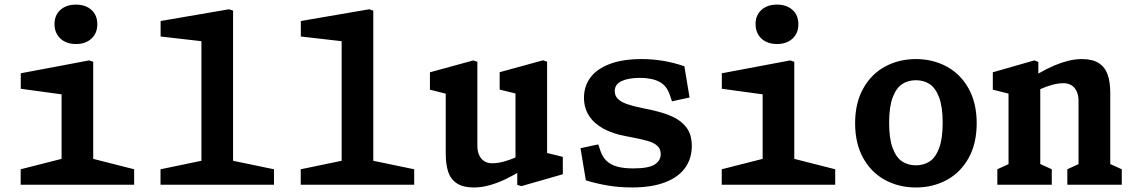

<svg xmlns="http://www.w3.org/2000/svg" viewBox="-20 -817 5000 849"><path d="M71.4 -68.5 284.9 -122.8 252.3 -66.7V-435L284.3 -395.5L71.8 -424.5V-493L374.3 -549.9L392.2 -543.9V-66.7L359.7 -122.8L573.2 -68.5V0H71.4ZM221 -710.1Q221 -749.8 247 -773.2Q273 -796.6 315.7 -796.6Q358.3 -796.6 384.3 -773.2Q410.3 -749.8 410.3 -710.1Q410.3 -670 384.3 -646.2Q358.3 -622.3 315.7 -622.3Q287.7 -622.3 266.3 -633.1Q244.9 -643.8 233 -663.8Q221 -683.8 221 -710.1Z M689.8 -68.5 903.2 -112.8 870.7 -56.6V-670.2L902.7 -631.2L690.2 -655.6V-724.1L992.7 -776L1010.6 -770V-56.6L978 -112.8L1191.5 -68.5V0H689.8Z M1309.8 -68.5 1523.2 -112.8 1490.7 -56.6V-670.2L1522.7 -631.2L1310.2 -655.6V-724.1L1612.7 -776L1630.6 -770V-56.6L1598 -112.8L1811.5 -68.5V0H1309.8Z M1951 -138.5V-434.2L1983.1 -394.9L1881.1 -420.4V-497.3L2072.8 -549.8L2090.9 -543.8V-173Q2090.9 -147 2099.5 -129.5Q2108.2 -112 2122.7 -103.5Q2137.2 -95.1 2155.1 -95.1Q2181.5 -95.1 2208.5 -102.6Q2235.4 -110.1 2267.5 -123.9Q2279 -128.6 2291.6 -134.3V-66.3Q2250.3 -41.3 2214.1 -24.1Q2177.8 -6.9 2143.1 2.5Q2108.3 12 2075.6 12Q2028.2 12 2000.7 -5.9Q1973.2 -23.8 1962.1 -56.5Q1951 -89.2 1951 -138.5ZM2267.3 -84.4 2259.4 -97.5V-426L2281.1 -398.3L2189.5 -420.9V-497.8L2381.2 -550.3L2399.2 -544.3V-117.9L2377.1 -145.9L2468.7 -123.4V-46.5L2285.7 6L2267.3 0.6Z M2570.5 -19.5 2546.9 -161.6 2625.4 -178.5 2635.4 -148.8Q2645 -121.2 2663.5 -104.4Q2681.9 -87.6 2710.8 -79.8Q2739.7 -72.1 2780.9 -72.4Q2846.9 -72.3 2874.2 -89.2Q2901.6 -106 2901.6 -135.5Q2901.6 -158.8 2886.6 -172.2Q2871.7 -185.8 2844.2 -193.7Q2816.8 -201.6 2761.6 -212.2L2744.7 -215.5Q2688.8 -225.9 2648.1 -248.2Q2607.3 -270.5 2584.8 -304.9Q2562.3 -339.3 2562.3 -385.2Q2562.3 -436 2591 -474.5Q2619.8 -512.9 2676.9 -534.3Q2734.1 -555.8 2817.2 -555.8Q2863.4 -555.8 2909.6 -548.4Q2955.8 -541.1 3006.1 -524.1L3029.2 -385.9L2951.5 -369L2941 -399.5Q2927.6 -438.7 2895.1 -455.6Q2862.6 -472.6 2809.1 -472.7Q2757.6 -472.4 2728 -458.2Q2698.3 -444 2698.3 -414Q2698.3 -393.4 2712.5 -379.6Q2726.7 -365.8 2752 -356.9Q2777.2 -348 2818.3 -339.5L2829.2 -337.3Q2899.5 -324 2944.3 -305.3Q2989.2 -286.7 3014.1 -254.8Q3039.1 -222.9 3039.1 -172.1Q3039.1 -116.3 3009.8 -75.1Q2980.5 -33.9 2921.3 -11Q2862.1 11.9 2774.8 11.9Q2717.2 11.9 2666.5 3.2Q2615.8 -5.6 2570.5 -19.5Z M3171.4 -68.5 3384.9 -122.8 3352.3 -66.7V-435L3384.3 -395.5L3171.8 -424.5V-493L3474.3 -549.9L3492.2 -543.9V-66.7L3459.7 -122.8L3673.2 -68.5V0H3171.4ZM3321 -710.1Q3321 -749.8 3347 -773.2Q3373 -796.6 3415.7 -796.6Q3458.3 -796.6 3484.3 -773.2Q3510.3 -749.8 3510.3 -710.1Q3510.3 -670 3484.3 -646.2Q3458.3 -622.3 3415.7 -622.3Q3387.7 -622.3 3366.3 -633.1Q3344.9 -643.8 3333 -663.8Q3321 -683.8 3321 -710.1Z M3761.2 -272.1Q3761.2 -361.4 3796.9 -425.5Q3832.6 -489.7 3893.8 -522.7Q3955.1 -555.8 4030 -555.8Q4104.9 -555.8 4166.2 -522.7Q4227.4 -489.7 4263.1 -425.5Q4298.8 -361.4 4298.8 -272.1Q4298.8 -182.3 4263.1 -118.2Q4227.4 -54.1 4166.2 -21Q4104.9 12 4030 12Q3955.1 12 3893.8 -21Q3832.6 -54.1 3796.9 -118.2Q3761.2 -182.3 3761.2 -272.1ZM4148.4 -274.2Q4148.4 -344.6 4132.6 -386.4Q4116.8 -428.2 4090.6 -445.3Q4064.4 -462.3 4030 -462.3Q3995.6 -462.3 3969.4 -445.3Q3943.2 -428.2 3927.4 -386.4Q3911.6 -344.6 3911.6 -274.2Q3911.6 -203.3 3927.4 -161.7Q3943.2 -120.1 3969.4 -103Q3995.6 -86 4030 -86Q4064.4 -86 4090.6 -103Q4116.8 -120.1 4132.6 -161.7Q4148.4 -203.3 4148.4 -274.2Z M4699.6 -68.5 4782.2 -106.6 4749.1 -50.4V-370.8Q4749.1 -396.8 4740.2 -414.5Q4731.4 -432.2 4716.7 -440.6Q4701.9 -449.1 4684.1 -449.1Q4658.8 -449.1 4632.9 -442Q4607 -434.9 4574.2 -420.5Q4565.8 -417.2 4560.9 -415Q4556 -412.8 4547.6 -409.3V-477.8Q4557 -483.5 4561.7 -486.1Q4566.4 -488.7 4575.8 -494.2Q4610.7 -514 4642.2 -527.4Q4673.8 -540.8 4704.3 -548.3Q4734.8 -555.8 4763.6 -555.8Q4811 -555.8 4838.7 -537.9Q4866.3 -520 4877.9 -487.2Q4889.4 -454.5 4889.4 -405.2V-50.8L4856.8 -106.6L4940.3 -68.5V0H4699.6ZM4390.1 -68.5 4472.8 -106.6 4439.6 -50.4V-434.6L4472 -395.1L4370.1 -420.5V-497.4L4553.5 -549.9L4571.4 -543.2V-441.9L4579.9 -434.9V-50.8L4547.3 -106.6L4630.8 -68.5V0H4390.1Z"/></svg>

Font: Monaspace Xenon Var
Style: Regular
Weight: 400
Designer: Riley Cran and the Lettermatic Team
Version: Version 1.000 (Monaspace Xenon Var)